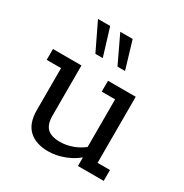

<svg xmlns="http://www.w3.org/2000/svg" viewBox="-148 -731 821 858"><g transform="rotate(30 262.5 -302.0)"><path d="M216 10Q153 10 117 -23Q81 -56 81 -125V-341H7V-397H154V-139Q154 -94 174.5 -73.5Q195 -53 241 -53Q273 -53 307.5 -65.5Q342 -78 380 -111L360 -82V-341H291V-397H434V-56H498V0H365V-58L384 -61Q347 -25 302.5 -7.5Q258 10 216 10ZM296 -473 229 -614H293L335 -473ZM182 -473 114 -614H177L220 -473Z"/></g></svg>

Font: Rokkitt
Style: Regular
Weight: 400
Designer: Vernon Adams
Foundry: Vernon Adams
Version: Version 3.103